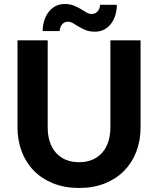

<svg xmlns="http://www.w3.org/2000/svg" viewBox="-20 -926 786 954"><path d="M373 -120Q409.5 -120 438.5 -132.2Q467.5 -144.5 487.5 -167Q507.5 -189.5 518 -221.5Q528.5 -253.5 528.5 -293.5V-725.5H678.5V-293.5Q678.5 -227.5 657.2 -172.2Q636 -117 596.5 -77Q557 -37 500.5 -14.5Q444 8 373 8Q302 8 245.2 -14.5Q188.5 -37 149 -77Q109.5 -117 88.2 -172.2Q67 -227.5 67 -293.5V-725.5H217V-293.5Q217 -253.5 227.5 -221.5Q238 -189.5 258 -167Q278 -144.5 307 -132.2Q336 -120 373 -120ZM435 -856.5Q446 -856.5 454 -860.8Q462 -865 467 -871.8Q472 -878.5 474.5 -886.5Q477 -894.5 477 -902H560.5Q560.5 -876 553.5 -852Q546.5 -828 532.8 -809.5Q519 -791 498.8 -779.8Q478.5 -768.5 452 -768.5Q425.5 -768.5 406.2 -776.2Q387 -784 371.8 -793.2Q356.5 -802.5 343.8 -810.2Q331 -818 317.5 -818Q306.5 -818 298.8 -813.5Q291 -809 286.2 -802Q281.5 -795 279 -787Q276.5 -779 276.5 -771.5H192Q192 -797.5 199.2 -821.8Q206.5 -846 220.2 -864.8Q234 -883.5 254.2 -894.8Q274.5 -906 301 -906Q327.5 -906 347 -898.2Q366.5 -890.5 381.5 -881.2Q396.5 -872 409.2 -864.2Q422 -856.5 435 -856.5Z"/></svg>

Font: LatoLatin Heavy
Style: Regular
Weight: 800
Designer: Lukasz Dziedzic with Adam Twardoch and Botio Nikoltchev
Foundry: tyPoland Lukasz Dziedzic
Version: Version 2.015; 2015-08-06; http://www.latofonts.com/